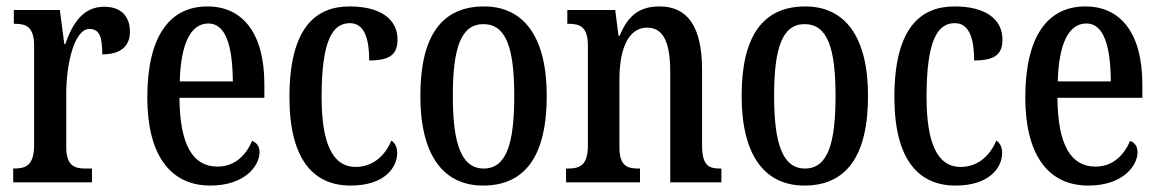

<svg xmlns="http://www.w3.org/2000/svg" viewBox="-20 -567 3609 597"><path d="M21 0H266V-43H246C212 -43 186 -51 186 -110V-276C186 -368 211 -477 258 -477C289 -477 298 -453 298 -398C356 -398 384 -424 384 -468C384 -515 358 -546 304 -546C239 -546 206 -496 183 -430H180L166 -536H23V-493H26C61 -493 86 -484 86 -425V-115C86 -52 59 -43 24 -43H21Z M634 10C741 10 787 -51 787 -94C787 -113 777 -124 764 -129C745 -85 711 -49 656 -49C580 -49 539 -116 538 -263H802V-305C802 -463 735 -547 625 -547C506 -547 438 -452 438 -264C438 -90 506 10 634 10ZM704 -314H539C542 -429 572 -494 628 -494C683 -494 703 -422 704 -314Z M1070 10C1178 10 1215 -48 1215 -91C1215 -111 1208 -122 1197 -130C1179 -87 1143 -48 1086 -48C1012 -48 980 -125 980 -266C980 -444 1015 -495 1068 -495C1115 -495 1128 -442 1128 -379C1194 -379 1216 -399 1216 -444C1216 -507 1164 -547 1067 -547C961 -547 880 -480 880 -265C880 -68 957 10 1070 10Z M1482 10C1612 10 1680 -81 1680 -269C1680 -456 1606 -547 1485 -547C1354 -547 1287 -456 1287 -269C1287 -81 1361 10 1482 10ZM1484 -43C1414 -43 1388 -121 1388 -269C1388 -417 1413 -492 1483 -492C1554 -492 1579 -417 1579 -269C1579 -121 1555 -43 1484 -43Z M1740 0H1970V-43H1965C1930 -43 1906 -51 1906 -110V-319C1906 -402 1927 -481 1993 -481C2046 -481 2064 -428 2064 -343V0H2223V-43H2219C2184 -43 2163 -52 2163 -115V-350C2163 -487 2116 -547 2031 -547C1971 -547 1933 -521 1907 -456H1903L1893 -536H1744V-493H1748C1783 -493 1808 -484 1808 -425V-115C1808 -52 1782 -43 1746 -43H1740Z M2481 10C2611 10 2679 -81 2679 -269C2679 -456 2605 -547 2484 -547C2353 -547 2286 -456 2286 -269C2286 -81 2360 10 2481 10ZM2483 -43C2413 -43 2387 -121 2387 -269C2387 -417 2412 -492 2482 -492C2553 -492 2578 -417 2578 -269C2578 -121 2554 -43 2483 -43Z M2951 10C3059 10 3096 -48 3096 -91C3096 -111 3089 -122 3078 -130C3060 -87 3024 -48 2967 -48C2893 -48 2861 -125 2861 -266C2861 -444 2896 -495 2949 -495C2996 -495 3009 -442 3009 -379C3075 -379 3097 -399 3097 -444C3097 -507 3045 -547 2948 -547C2842 -547 2761 -480 2761 -265C2761 -68 2838 10 2951 10Z M3364 10C3471 10 3517 -51 3517 -94C3517 -113 3507 -124 3494 -129C3475 -85 3441 -49 3386 -49C3310 -49 3269 -116 3268 -263H3532V-305C3532 -463 3465 -547 3355 -547C3236 -547 3168 -452 3168 -264C3168 -90 3236 10 3364 10ZM3434 -314H3269C3272 -429 3302 -494 3358 -494C3413 -494 3433 -422 3434 -314Z"/></svg>

Font: Noto Serif Ethiopic ExtraCondensed Medium
Style: Regular
Weight: 500
Width: 2
Designer: Monotype Design Team
Foundry: Monotype Imaging Inc.
Version: Version 2.102